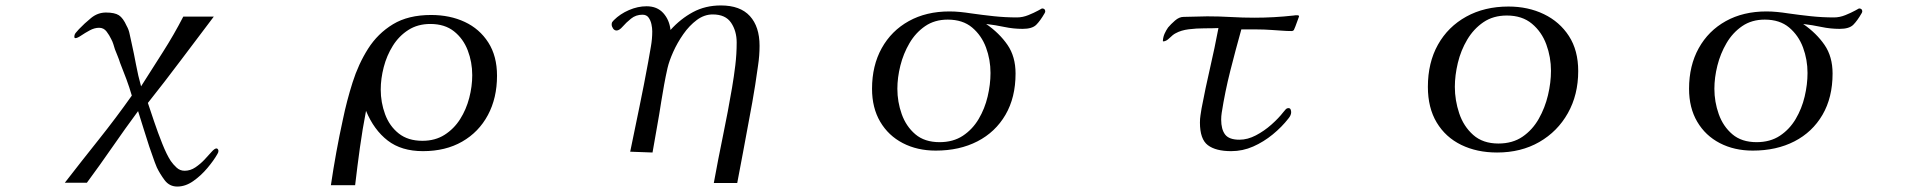

<svg xmlns="http://www.w3.org/2000/svg" viewBox="-20 -560 7040 705"><path d="M782 -7Q782 -3 781 0Q780 3 778 6Q765 29 741.5 57Q718 85 689.5 105Q661 125 631 125Q602 125 584.5 101.5Q567 78 556 55Q548 36 541.5 16.5Q535 -3 528 -22Q518 -54 507.5 -86.5Q497 -119 487 -152Q439 -87 393 -20.5Q347 46 299 111H218Q280 31 343 -48Q406 -127 464 -209Q455 -240 444 -269.5Q433 -299 421 -329Q417 -342 412 -354Q407 -366 402 -379Q399 -389 396 -398.5Q393 -408 388 -417Q382 -430 371.5 -444Q361 -458 344 -458Q327 -458 309.5 -448.5Q292 -439 278 -429.5Q264 -420 257 -420Q253 -420 253 -425Q253 -434 259 -440.5Q265 -447 270 -453Q290 -474 314.5 -494Q339 -514 369 -514Q401 -514 416.5 -504Q432 -494 445 -465Q453 -451 456 -435Q459 -419 463 -403Q472 -363 479.5 -322.5Q487 -282 498 -243Q538 -306 578.5 -369.5Q619 -433 653 -499H765Q705 -420 645 -340Q585 -260 523 -182Q532 -155 546 -113.5Q560 -72 576 -32Q592 8 607 31Q616 44 628.5 55.5Q641 67 658 67Q679 67 697.5 54.5Q716 42 731 26Q746 10 757 -2.5Q768 -15 775 -15Q778 -15 780 -12Q782 -9 782 -7Z M1714 -284Q1714 -332 1697.5 -375Q1681 -418 1647 -445Q1613 -472 1560 -472Q1514 -472 1479.5 -450Q1445 -428 1422.5 -392Q1400 -356 1389 -313.5Q1378 -271 1378 -231Q1378 -184 1394 -140.5Q1410 -97 1444 -70Q1478 -43 1531 -43Q1578 -43 1612.5 -65Q1647 -87 1669.5 -122.5Q1692 -158 1703 -200.5Q1714 -243 1714 -284ZM1805 -282Q1805 -200 1771.5 -137.5Q1738 -75 1677 -40Q1616 -5 1533 -5Q1454 -5 1403.5 -44Q1353 -83 1324 -153Q1311 -86 1301.5 -17.5Q1292 51 1284 120H1195Q1204 59 1215 -1.5Q1226 -62 1239 -121Q1253 -189 1274.5 -257Q1296 -325 1331.5 -381Q1367 -437 1423 -471Q1479 -505 1563 -505Q1632 -505 1686.5 -479.5Q1741 -454 1773 -404Q1805 -354 1805 -282Z M2769 -392Q2769 -356 2763.5 -319.5Q2758 -283 2753 -248Q2743 -185 2731 -123Q2719 -61 2708 1Q2703 29 2697.5 56.5Q2692 84 2687 112H2601Q2617 24 2635 -63Q2653 -150 2668 -238Q2675 -279 2680 -320.5Q2685 -362 2685 -404Q2685 -446 2664.5 -476.5Q2644 -507 2597 -507Q2566 -507 2538.5 -486.5Q2511 -466 2489 -434.5Q2467 -403 2452 -369.5Q2437 -336 2431 -310Q2424 -279 2418.5 -248.5Q2413 -218 2408 -187Q2401 -141 2392.5 -94Q2384 -47 2376 0L2294 -3Q2311 -86 2328 -168Q2345 -250 2360 -332Q2365 -361 2370 -389Q2375 -417 2375 -445Q2375 -457 2372 -471Q2369 -485 2361.5 -495.5Q2354 -506 2339 -506Q2315 -506 2297 -491.5Q2279 -477 2266.5 -462.5Q2254 -448 2244 -448Q2236 -448 2231 -455.5Q2226 -463 2226 -470Q2226 -476 2228 -479Q2230 -482 2234 -486Q2257 -509 2289.5 -523Q2322 -537 2354 -537Q2393 -537 2415.5 -512Q2438 -487 2442 -450Q2479 -491 2524.5 -515.5Q2570 -540 2627 -540Q2698 -540 2733.5 -501Q2769 -462 2769 -392Z M3617 -292Q3617 -341 3600.5 -385.5Q3584 -430 3549.5 -459Q3515 -488 3460 -488Q3412 -488 3377 -464Q3342 -440 3319.5 -401.5Q3297 -363 3286 -319Q3275 -275 3275 -234Q3275 -186 3291 -141Q3307 -96 3341 -67Q3375 -38 3430 -38Q3480 -38 3515.5 -61.5Q3551 -85 3573.5 -123Q3596 -161 3606.5 -205.5Q3617 -250 3617 -292ZM3818 -518Q3818 -516 3816 -512Q3800 -484 3785 -469Q3770 -454 3735 -454Q3701 -454 3668 -461Q3635 -468 3601 -472Q3650 -438 3679.5 -395Q3709 -352 3709 -290Q3709 -202 3672 -138.5Q3635 -75 3569 -41Q3503 -7 3416 -7Q3348 -7 3295 -34.5Q3242 -62 3212 -113Q3182 -164 3182 -234Q3182 -319 3217.5 -383Q3253 -447 3317 -482.5Q3381 -518 3466 -518Q3486 -518 3506 -516Q3526 -514 3545 -511Q3587 -505 3629 -500.5Q3671 -496 3714 -496Q3735 -496 3756 -504.5Q3777 -513 3791.5 -521Q3806 -529 3806 -529Q3818 -529 3818 -518Z M4750 -500Q4750 -500 4745.5 -487.5Q4741 -475 4736.5 -463Q4732 -451 4731 -450Q4728 -446 4722 -446Q4704 -446 4686 -447.5Q4668 -449 4649 -450Q4621 -452 4593.5 -452Q4566 -452 4538 -452Q4517 -377 4497.5 -300Q4478 -223 4466 -146Q4465 -140 4464.5 -133.5Q4464 -127 4464 -121Q4464 -85 4478.5 -66Q4493 -47 4531 -47Q4561 -47 4591.5 -63Q4622 -79 4648.5 -102.5Q4675 -126 4692 -148Q4696 -153 4700.5 -158Q4705 -163 4711 -163Q4717 -163 4719 -158Q4721 -153 4721 -148Q4721 -137 4711 -125Q4687 -94 4653.5 -66.5Q4620 -39 4581.5 -22Q4543 -5 4501 -5Q4444 -5 4415 -27Q4386 -49 4386 -110Q4386 -124 4388 -136.5Q4390 -149 4392 -162Q4406 -236 4423 -309.5Q4440 -383 4454 -457Q4432 -456 4402.5 -456Q4373 -456 4345 -452.5Q4317 -449 4297 -438Q4287 -433 4274.5 -420.5Q4262 -408 4251 -408L4250 -409V-411Q4251 -425 4256.5 -437Q4262 -449 4269 -459Q4279 -471 4294.5 -484.5Q4310 -498 4326 -498Q4348 -498 4369.5 -499Q4391 -500 4413 -500Q4457 -500 4500 -497.5Q4543 -495 4586 -495Q4622 -495 4658 -497Q4694 -499 4730 -503Q4734 -504 4737 -504Q4740 -504 4743 -504Q4750 -504 4750 -500Z M5675 -300Q5675 -350 5658 -396.5Q5641 -443 5605 -473Q5569 -503 5513 -503Q5463 -503 5427 -478.5Q5391 -454 5367.5 -414.5Q5344 -375 5333 -329Q5322 -283 5322 -241Q5322 -192 5338 -144Q5354 -96 5389.5 -64.5Q5425 -33 5482 -33Q5534 -33 5570.5 -58Q5607 -83 5630 -123.5Q5653 -164 5664 -210.5Q5675 -257 5675 -300ZM5775 -299Q5775 -212 5737 -144.5Q5699 -77 5632 -38.5Q5565 0 5477 0Q5403 0 5345.5 -28Q5288 -56 5255.5 -110Q5223 -164 5223 -241Q5223 -330 5260 -396Q5297 -462 5364 -499Q5431 -536 5519 -536Q5591 -536 5649 -508Q5707 -480 5741 -427.5Q5775 -375 5775 -299Z M6617 -292Q6617 -341 6600.5 -385.5Q6584 -430 6549.5 -459Q6515 -488 6460 -488Q6412 -488 6377 -464Q6342 -440 6319.5 -401.5Q6297 -363 6286 -319Q6275 -275 6275 -234Q6275 -186 6291 -141Q6307 -96 6341 -67Q6375 -38 6430 -38Q6480 -38 6515.5 -61.5Q6551 -85 6573.5 -123Q6596 -161 6606.5 -205.5Q6617 -250 6617 -292ZM6818 -518Q6818 -516 6816 -512Q6800 -484 6785 -469Q6770 -454 6735 -454Q6701 -454 6668 -461Q6635 -468 6601 -472Q6650 -438 6679.5 -395Q6709 -352 6709 -290Q6709 -202 6672 -138.5Q6635 -75 6569 -41Q6503 -7 6416 -7Q6348 -7 6295 -34.5Q6242 -62 6212 -113Q6182 -164 6182 -234Q6182 -319 6217.5 -383Q6253 -447 6317 -482.5Q6381 -518 6466 -518Q6486 -518 6506 -516Q6526 -514 6545 -511Q6587 -505 6629 -500.5Q6671 -496 6714 -496Q6735 -496 6756 -504.5Q6777 -513 6791.5 -521Q6806 -529 6806 -529Q6818 -529 6818 -518Z"/></svg>

Font: Kaisei Decol
Style: Regular
Weight: 400
Designer: Font-Kai, 金井和夫
Foundry: KAZUO KANAI
Version: Version 5.003